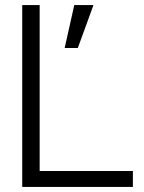

<svg xmlns="http://www.w3.org/2000/svg" viewBox="-20 -740 569 760"><path d="M68 -720H137V-63H506V0H68ZM274 -720H350L288 -550H236Z"/></svg>

Font: Aspekta 300
Style: Regular
Weight: 300
Designer: Ivo Dolenc
Version: Version 2.000